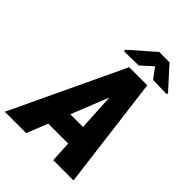

<svg xmlns="http://www.w3.org/2000/svg" viewBox="-303 -1022 1143 1143"><g transform="rotate(45 269.0 -450.5)"><path d="M353 -553.7 130.9 0H-48.8L287.1 -710.9H400.4ZM358.9 0 327.6 -570.3 331.5 -710.9H439.5L529.3 0ZM409.2 -265.1 385.7 -132.8H85.9L109.4 -265.1ZM436.5 -901.4 559.1 -766.1V-755.4L441.4 -757.8L392.1 -823.7L319.8 -758.3L197.3 -756.3V-768.1L349.1 -901.4Z"/></g></svg>

Font: Roboto Condensed Black
Style: Italic
Weight: 900
Italic angle: -12°
Designer: Christian Robertson
Foundry: Google
Version: Version 3.008; 2023